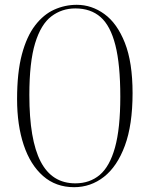

<svg xmlns="http://www.w3.org/2000/svg" viewBox="-20 -764 622 798"><path d="M288 14Q212 14 159 -32.5Q106 -79 78.5 -161.5Q51 -244 51 -352Q51 -463 71 -538Q91 -613 126 -658.5Q161 -704 205.5 -724Q250 -744 299 -744Q361 -744 414 -705.5Q467 -667 499 -586Q531 -505 531 -377Q531 -245 499 -158.5Q467 -72 412 -29Q357 14 288 14ZM293 -2Q353 -2 394.5 -37Q436 -72 458 -151Q480 -230 480 -362Q480 -496 459.5 -576.5Q439 -657 398 -693Q357 -729 293 -729Q237 -729 193.5 -696Q150 -663 126 -584.5Q102 -506 102 -369Q102 -183 149 -92.5Q196 -2 293 -2Z"/></svg>

Font: Literata 72pt ExtraLight
Style: Regular
Weight: 200
Designer: Latin by Veronika Burian and Jose Scaglione. Greek by Irene Vlachou. Cyrillic by Vera Evstafieva.
Foundry: TypeTogether
Version: Version 3.002